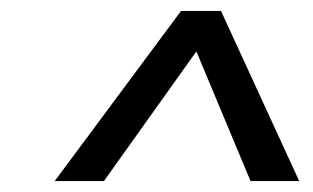

<svg xmlns="http://www.w3.org/2000/svg" viewBox="-20 -858 573 351"><path d="M384 -838 527 -527H438L339 -764L170 -527H80L311 -838Z"/></svg>

Font: Fira Sans TEST Book
Style: Italic
Weight: 350
Italic angle: -8°
Designer: Carrois Corporate & Edenspiekermann AG
Foundry: Carrois Corporate GbR & Edenspiekermann AG
Version: Version 4.201